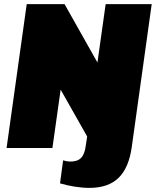

<svg xmlns="http://www.w3.org/2000/svg" viewBox="-20 -720 758 934"><path d="M415 194Q381 194 343.5 188Q306 182 272 172L287 60Q296 63 305 64.5Q314 66 322 66Q357 66 374.5 48Q392 30 397 -10L404 -56L275 -284L235 0H12L110 -700H294L454 -416L494 -700H718L621 -5Q607 96 557 145Q507 194 415 194Z"/></svg>

Font: Pathway Extreme Condensed Black
Style: Italic
Weight: 900
Width: 3
Italic angle: -8°
Version: Version 1.001;gftools[0.9.26]